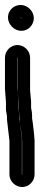

<svg xmlns="http://www.w3.org/2000/svg" viewBox="-21 -715 159 772"><path d="M68 -13H67V-149V-152L64 -181C63 -186 63 -191 62 -197L60 -215C59 -221 58 -227 57 -234C56 -241 58 -247 57 -253L53 -278V-305V-307L49 -360V-483V-484C49 -483 50 -483 50 -483V-359C50 -352 50 -344 51 -336L54 -304V-279C54 -269 58 -252 58 -251V-237C58 -227 60 -216 65 -179L68 -148ZM49 -534C22 -534 -1 -511 -1 -483V-359V-357L3 -304V-276V-272L7 -248C6 -236 9 -220 10 -209L12 -191C13 -185 13 -181 14 -175L17 -148V-13C17 14 41 37 68 37C95 37 118 14 118 -13V-149V-151L115 -185C112 -216 109 -233 108 -239V-251C108 -260 107 -267 104 -281V-305V-307L101 -340C100 -347 100 -353 100 -359V-483C100 -511 76 -534 49 -534ZM65 -642V-641L61 -645H62C63 -645 65 -643 65 -642ZM11 -645C11 -617 36 -591 65 -591C93 -591 115 -615 115 -642C115 -670 90 -695 62 -695C34 -695 11 -673 11 -645Z"/></svg>

Font: AppleStorm
Style: CBo
Weight: 400
Foundry: Cannot Into Space Fonts
Version: Version 1.01